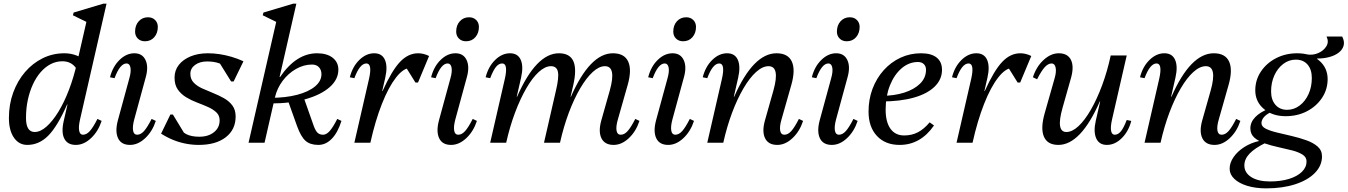

<svg xmlns="http://www.w3.org/2000/svg" viewBox="-20 -785 7412 1056"><path d="M130 12Q84 12 56.5 -28Q29 -68 29 -136Q29 -211 52.5 -275.5Q76 -340 117.5 -388.5Q159 -437 214.5 -464.5Q270 -492 334 -492Q369 -492 400.5 -480Q432 -468 459 -444L426 -296Q426 -369 399.5 -408.5Q373 -448 323 -448Q289 -448 259 -432.5Q229 -417 204 -388.5Q179 -360 161 -321Q143 -282 133 -235.5Q123 -189 123 -136Q123 -59 171 -59Q202 -59 235.5 -88.5Q269 -118 301 -170Q333 -222 359.5 -291.5Q386 -361 404 -441H450L399 -210H349Q296 -90 245.5 -39Q195 12 130 12ZM397 12Q351 12 333.5 -23Q316 -58 331 -122L461 -690L485 -650L381 -701L385 -716L549 -765H566L420 -127Q411 -87 415.5 -65.5Q420 -44 436 -44Q456 -44 474 -64Q492 -84 516 -131L539 -120Q520 -62 480.5 -25Q441 12 397 12Z M695 12Q647 12 629.5 -24.5Q612 -61 628 -122L691 -353Q702 -391 697.5 -413.5Q693 -436 676 -436Q640 -436 610 -355L585 -360Q600 -419 637.5 -455.5Q675 -492 719 -492Q763 -492 780.5 -454.5Q798 -417 781 -358L718 -127Q708 -89 712 -66.5Q716 -44 734 -44Q754 -44 772 -64Q790 -84 814 -131L837 -120Q818 -62 778.5 -25Q739 12 695 12ZM777 -558Q753 -558 738 -573Q723 -588 723 -611Q723 -646 743 -668Q763 -690 794 -690Q818 -690 833 -675Q848 -660 848 -637Q848 -603 828.5 -580.5Q809 -558 777 -558Z M1073 12Q1037 12 1001 5Q965 -2 931 -16Q897 -30 866 -50L917 -155H931L1002 -38L949 -47V-102Q975 -63 1003 -48Q1031 -33 1076 -33Q1126 -33 1157 -58Q1188 -83 1188 -123Q1188 -150 1170 -167Q1152 -184 1124 -196.5Q1096 -209 1064 -221Q1032 -233 1004 -250Q976 -267 958 -292.5Q940 -318 940 -358Q940 -398 963.5 -428Q987 -458 1028.5 -475Q1070 -492 1123 -492Q1156 -492 1188.5 -487Q1221 -482 1253.5 -472.5Q1286 -463 1319 -448L1265 -337H1251L1177 -456L1241 -447V-402Q1213 -427 1185 -437Q1157 -447 1119 -447Q1079 -447 1053 -428Q1027 -409 1027 -379Q1027 -350 1045 -331Q1063 -312 1091.5 -299Q1120 -286 1151.5 -273.5Q1183 -261 1211.5 -245Q1240 -229 1258 -205Q1276 -181 1276 -144Q1276 -72 1221.5 -30Q1167 12 1073 12Z M1347 0 1505 -690 1529 -650 1425 -701 1429 -716 1593 -765H1610L1435 0ZM1731 12Q1686 12 1660.5 -10.5Q1635 -33 1614 -91L1565 -228L1651 -247L1705 -94Q1715 -66 1726.5 -55Q1738 -44 1757 -44Q1775 -44 1793 -64Q1811 -84 1835 -131L1858 -120Q1838 -56 1805 -22Q1772 12 1731 12ZM1469 -216V-247Q1551 -247 1614 -263.5Q1677 -280 1712.5 -309.5Q1748 -339 1748 -377Q1748 -400 1734.5 -415Q1721 -430 1696 -430Q1651 -430 1608.5 -406Q1566 -382 1535 -341Q1504 -300 1492 -249H1434L1470 -361H1520Q1565 -427 1616 -459.5Q1667 -492 1724 -492Q1778 -492 1809.5 -467.5Q1841 -443 1841 -402Q1841 -348 1793.5 -306Q1746 -264 1662 -240Q1578 -216 1469 -216Z M1971 0 2047 -284H2084Q2135 -397 2180 -444.5Q2225 -492 2280 -492Q2310 -492 2340 -477L2279 -331H2265L2194 -445H2236V-411Q2199 -411 2158 -358.5Q2117 -306 2080.5 -213.5Q2044 -121 2017 0ZM1929 0 2010 -353Q2019 -393 2015.5 -414.5Q2012 -436 1995 -436Q1959 -436 1929 -355L1904 -360Q1919 -419 1956.5 -455.5Q1994 -492 2038 -492Q2081 -492 2097 -456Q2113 -420 2099 -358L2017 0Z M2461 12Q2413 12 2395.5 -24.5Q2378 -61 2394 -122L2457 -353Q2468 -391 2463.5 -413.5Q2459 -436 2442 -436Q2406 -436 2376 -355L2351 -360Q2366 -419 2403.5 -455.5Q2441 -492 2485 -492Q2529 -492 2546.5 -454.5Q2564 -417 2547 -358L2484 -127Q2474 -89 2478 -66.5Q2482 -44 2500 -44Q2520 -44 2538 -64Q2556 -84 2580 -131L2603 -120Q2584 -62 2544.5 -25Q2505 12 2461 12ZM2543 -558Q2519 -558 2504 -573Q2489 -588 2489 -611Q2489 -646 2509 -668Q2529 -690 2560 -690Q2584 -690 2599 -675Q2614 -660 2614 -637Q2614 -603 2594.5 -580.5Q2575 -558 2543 -558Z M3355 12Q3306 12 3288 -24.5Q3270 -61 3287 -122L3334 -288Q3371 -421 3307 -421Q3275 -421 3240 -389Q3205 -357 3171 -299Q3137 -241 3108.5 -165Q3080 -89 3060 0H3014L3083 -253H3120Q3225 -492 3351 -492Q3414 -492 3435 -446.5Q3456 -401 3432 -317L3378 -127Q3367 -89 3371 -66.5Q3375 -44 3394 -44Q3414 -44 3432 -64Q3450 -84 3474 -131L3497 -120Q3478 -62 3438.5 -25Q3399 12 3355 12ZM2676 0 2757 -353Q2766 -393 2762.5 -414.5Q2759 -436 2742 -436Q2723 -436 2707.5 -416.5Q2692 -397 2676 -355L2651 -360Q2666 -419 2703.5 -455.5Q2741 -492 2785 -492Q2828 -492 2844 -456Q2860 -420 2846 -358L2764 0ZM2718 0 2787 -253H2824Q2929 -492 3054 -492Q3114 -492 3133.5 -448.5Q3153 -405 3133 -317L3060 0H2972L3038 -288Q3055 -360 3048.5 -390.5Q3042 -421 3010 -421Q2978 -421 2943 -389Q2908 -357 2874.5 -299Q2841 -241 2812.5 -165Q2784 -89 2764 0Z M3655 12Q3607 12 3589.5 -24.5Q3572 -61 3588 -122L3651 -353Q3662 -391 3657.5 -413.5Q3653 -436 3636 -436Q3600 -436 3570 -355L3545 -360Q3560 -419 3597.5 -455.5Q3635 -492 3679 -492Q3723 -492 3740.5 -454.5Q3758 -417 3741 -358L3678 -127Q3668 -89 3672 -66.5Q3676 -44 3694 -44Q3714 -44 3732 -64Q3750 -84 3774 -131L3797 -120Q3778 -62 3738.5 -25Q3699 12 3655 12ZM3737 -558Q3713 -558 3698 -573Q3683 -588 3683 -611Q3683 -646 3703 -668Q3723 -690 3754 -690Q3778 -690 3793 -675Q3808 -660 3808 -637Q3808 -603 3788.5 -580.5Q3769 -558 3737 -558Z M4255 12Q4206 12 4188 -24.5Q4170 -61 4187 -122L4234 -288Q4271 -421 4207 -421Q4174 -421 4138.5 -389Q4103 -357 4069 -299Q4035 -241 4006.5 -165Q3978 -89 3958 0H3912L3981 -253H4018Q4123 -492 4251 -492Q4314 -492 4335 -446.5Q4356 -401 4332 -317L4278 -127Q4267 -89 4271 -66.5Q4275 -44 4294 -44Q4314 -44 4332 -64Q4350 -84 4374 -131L4397 -120Q4378 -62 4338.5 -25Q4299 12 4255 12ZM3870 0 3951 -353Q3960 -393 3956.5 -414.5Q3953 -436 3936 -436Q3900 -436 3870 -355L3845 -360Q3860 -419 3897.5 -455.5Q3935 -492 3979 -492Q4022 -492 4038 -456Q4054 -420 4040 -358L3958 0Z M4555 12Q4507 12 4489.5 -24.5Q4472 -61 4488 -122L4551 -353Q4562 -391 4557.5 -413.5Q4553 -436 4536 -436Q4500 -436 4470 -355L4445 -360Q4460 -419 4497.5 -455.5Q4535 -492 4579 -492Q4623 -492 4640.5 -454.5Q4658 -417 4641 -358L4578 -127Q4568 -89 4572 -66.5Q4576 -44 4594 -44Q4614 -44 4632 -64Q4650 -84 4674 -131L4697 -120Q4678 -62 4638.5 -25Q4599 12 4555 12ZM4637 -558Q4613 -558 4598 -573Q4583 -588 4583 -611Q4583 -646 4603 -668Q4623 -690 4654 -690Q4678 -690 4693 -675Q4708 -660 4708 -637Q4708 -603 4688.5 -580.5Q4669 -558 4637 -558Z M4928 12Q4849 12 4803 -37.5Q4757 -87 4757 -171Q4757 -239 4779 -297Q4801 -355 4840.5 -399Q4880 -443 4932.5 -467.5Q4985 -492 5046 -492Q5102 -492 5131.5 -468.5Q5161 -445 5161 -401Q5161 -348 5120.5 -308.5Q5080 -269 5005.5 -248Q4931 -227 4829 -227V-258Q4898 -258 4953 -275.5Q5008 -293 5040.5 -325Q5073 -357 5073 -401Q5073 -421 5061 -432.5Q5049 -444 5029 -444Q4979 -444 4938.5 -409Q4898 -374 4874.5 -315Q4851 -256 4851 -182Q4851 -114 4877.5 -77Q4904 -40 4953 -40Q4995 -40 5028.5 -57.5Q5062 -75 5093 -112L5117 -95Q5043 12 4928 12Z M5283 0 5359 -284H5396Q5447 -397 5492 -444.5Q5537 -492 5592 -492Q5622 -492 5652 -477L5591 -331H5577L5506 -445H5548V-411Q5511 -411 5470 -358.5Q5429 -306 5392.5 -213.5Q5356 -121 5329 0ZM5241 0 5322 -353Q5331 -393 5327.5 -414.5Q5324 -436 5307 -436Q5271 -436 5241 -355L5216 -360Q5231 -419 5268.5 -455.5Q5306 -492 5350 -492Q5393 -492 5409 -456Q5425 -420 5411 -358L5329 0Z M5801 12Q5741 12 5721.5 -33.5Q5702 -79 5726 -163L5780 -353Q5791 -390 5786 -413Q5781 -436 5764 -436Q5745 -436 5726.5 -416Q5708 -396 5684 -349L5661 -360Q5680 -419 5720 -455.5Q5760 -492 5803 -492Q5852 -492 5870 -456Q5888 -420 5871 -358L5824 -192Q5805 -125 5810.5 -92Q5816 -59 5845 -59Q5877 -59 5911.5 -91Q5946 -123 5979.5 -181Q6013 -239 6041.5 -315.5Q6070 -392 6089 -480H6135L6066 -227H6029Q5924 12 5801 12ZM6068 12Q6025 12 6009 -24.5Q5993 -61 6007 -122L6089 -480H6177L6096 -127Q6087 -87 6091 -65.5Q6095 -44 6111 -44Q6130 -44 6145.5 -63.5Q6161 -83 6177 -125L6202 -120Q6187 -62 6149.5 -25Q6112 12 6068 12Z M6660 12Q6611 12 6593 -24.5Q6575 -61 6592 -122L6639 -288Q6676 -421 6612 -421Q6579 -421 6543.5 -389Q6508 -357 6474 -299Q6440 -241 6411.5 -165Q6383 -89 6363 0H6317L6386 -253H6423Q6528 -492 6656 -492Q6719 -492 6740 -446.5Q6761 -401 6737 -317L6683 -127Q6672 -89 6676 -66.5Q6680 -44 6699 -44Q6719 -44 6737 -64Q6755 -84 6779 -131L6802 -120Q6783 -62 6743.5 -25Q6704 12 6660 12ZM6275 0 6356 -353Q6365 -393 6361.5 -414.5Q6358 -436 6341 -436Q6305 -436 6275 -355L6250 -360Q6265 -419 6302.5 -455.5Q6340 -492 6384 -492Q6427 -492 6443 -456Q6459 -420 6445 -358L6363 0Z M6944 251Q6885 251 6839.5 237Q6794 223 6768.5 198.5Q6743 174 6743 143Q6743 110 6765 78.5Q6787 47 6824 23.5Q6861 0 6907 -10V-18H6942V0Q6881 30 6852.5 60Q6824 90 6824 125Q6824 165 6862 189Q6900 213 6965 213Q7024 213 7069.5 199Q7115 185 7140.5 160Q7166 135 7166 103Q7166 79 7143.5 65Q7121 51 7086 42Q7051 33 7011.5 24.5Q6972 16 6937 4Q6902 -8 6879.5 -27.5Q6857 -47 6857 -79Q6857 -113 6884 -141Q6911 -169 6961 -188L6981 -172Q6952 -162 6935 -144.5Q6918 -127 6918 -108Q6918 -89 6942 -77Q6966 -65 7004 -56Q7042 -47 7084.5 -37Q7127 -27 7165 -13.5Q7203 0 7227 21Q7251 42 7251 75Q7251 126 7212 166Q7173 206 7103.5 228.5Q7034 251 6944 251ZM7051 -146Q6978 -146 6931 -186Q6884 -226 6884 -288Q6884 -345 6915 -391.5Q6946 -438 6998.5 -465Q7051 -492 7115 -492Q7189 -492 7235.5 -452Q7282 -412 7282 -350Q7282 -293 7251 -246.5Q7220 -200 7168 -173Q7116 -146 7051 -146ZM7059 -181Q7097 -181 7128 -204.5Q7159 -228 7177 -267.5Q7195 -307 7195 -356Q7195 -403 7171.5 -430Q7148 -457 7107 -457Q7069 -457 7038 -433.5Q7007 -410 6989 -370.5Q6971 -331 6971 -282Q6971 -236 6995 -208.5Q7019 -181 7059 -181ZM7166 -454 7167 -486Q7200 -480 7230 -493Q7260 -506 7275 -530.5Q7290 -555 7276 -584H7362Q7376 -557 7370 -534.5Q7364 -512 7343.5 -496Q7323 -480 7292 -471.5Q7261 -463 7224 -463V-454Z"/></svg>

Font: Platypi Light
Style: Italic
Weight: 300
Italic angle: -13°
Designer: David Sargent
Foundry: Bolt Cutter Type
Version: Version 1.200